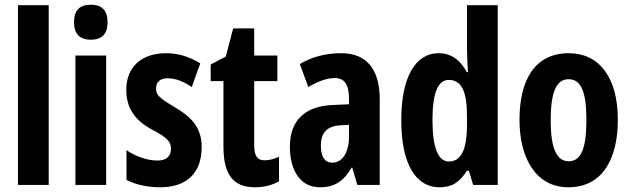

<svg xmlns="http://www.w3.org/2000/svg" viewBox="-20 -782 2669 812"><path d="M186 0V-760H56V0Z M364 -762C315 -762 293 -737 293 -687C293 -639 318 -614 364 -614C411 -614 435 -639 435 -687C435 -736 413 -762 364 -762ZM429 -547H299V0H429Z M833 -160C833 -244 787 -289 720 -328C652 -369 640 -380 640 -408C640 -435 657 -451 689 -451C725 -451 760 -435 791 -414L827 -514C781 -542 735 -557 682 -557C578 -557 514 -498 514 -402C514 -323 553 -272 621 -235C691 -199 703 -180 703 -153C703 -120 683 -103 646 -103C599 -103 550 -123 515 -147V-21C557 0 605 10 658 10C768 10 833 -49 833 -160Z M1099 -104C1067 -104 1055 -125 1055 -168V-439H1153V-547H1055V-662H966L935 -543L871 -509V-439H925V-163C925 -46 964 10 1058 10C1097 10 1131 1 1160 -15V-119C1138 -109 1117 -104 1099 -104Z M1423 -557C1357 -557 1297 -541 1248 -511L1284 -414C1328 -440 1365 -452 1396 -452C1438 -452 1456 -423 1456 -363V-341L1388 -338C1271 -333 1206 -275 1206 -161C1206 -73 1242 10 1333 10C1397 10 1434 -17 1467 -73H1470L1491 0H1586V-362C1586 -491 1529 -557 1423 -557ZM1419 -252 1456 -254V-204C1456 -137 1427 -94 1386 -94C1354 -94 1337 -118 1337 -167C1337 -221 1364 -249 1419 -252Z M1839 10C1892 10 1923 -11 1955 -60H1963L1981 0H2085V-760H1955V-570C1955 -549 1957 -519 1959 -477H1954C1926 -531 1885 -557 1835 -557C1735 -557 1677 -452 1677 -274C1677 -96 1734 10 1839 10ZM1878 -99C1833 -99 1809 -157 1809 -275C1809 -386 1831 -444 1878 -444C1932 -444 1955 -396 1955 -288V-257C1955 -148 1930 -99 1878 -99Z M2593 -275C2593 -457 2512 -557 2386 -557C2239 -557 2177 -440 2177 -275C2177 -120 2242 10 2384 10C2536 10 2593 -123 2593 -275ZM2309 -273C2309 -391 2332 -447 2385 -447C2439 -447 2460 -390 2460 -275C2460 -158 2439 -100 2385 -100C2332 -100 2309 -159 2309 -273Z"/></svg>

Font: Noto Sans Arabic UI XCn
Style: Bold
Weight: 700
Width: 2
Designer: Monotype Design Team, Nadine Chahine and Nizar Qandah
Foundry: Monotype Imaging Inc.
Version: Version 2.010